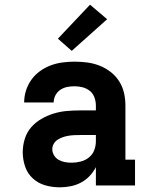

<svg xmlns="http://www.w3.org/2000/svg" viewBox="-20 -791 640 819"><path d="M235 8H234Q203 8 173 -0.5Q143 -9 120 -30Q97 -51 87 -81Q77 -111 77 -142Q77 -170 85.5 -198Q94 -226 112.5 -247.5Q131 -269 156 -283.5Q181 -298 208.5 -306.5Q236 -315 264.5 -317.5Q293 -320 321 -320H389V-340Q389 -358 383 -375Q377 -392 363.5 -403Q350 -414 333 -418.5Q316 -423 298 -423Q282 -423 266.5 -420Q251 -417 237.5 -408Q224 -399 216.5 -384.5Q209 -370 209 -354H83Q83 -380 91 -405Q99 -430 114 -451Q129 -472 150.5 -487.5Q172 -503 196 -512Q220 -521 246 -524.5Q272 -528 298 -528Q325 -528 352 -524.5Q379 -521 404.5 -511Q430 -501 452 -484Q474 -467 488.5 -444Q503 -421 509 -394.5Q515 -368 515 -340V-110H556V0H389V-78Q378 -57 362 -40Q346 -23 325 -12Q304 -1 281 3.5Q258 8 235 8ZM286 -97Q305 -97 324.5 -102Q344 -107 359.5 -119.5Q375 -132 382 -150.5Q389 -169 389 -189V-215H321Q309 -215 297 -214.5Q285 -214 272.5 -212Q260 -210 248.5 -206Q237 -202 226.5 -195.5Q216 -189 209.5 -178Q203 -167 203 -155Q203 -141 210.5 -128.5Q218 -116 230.5 -109Q243 -102 257 -99.5Q271 -97 286 -97ZM286 -574 227 -626 364 -771 437 -709Z"/></svg>

Font: Iosevka Etoile Extrabold
Style: Regular
Weight: 800
Designer: Belleve Invis
Foundry: Belleve Invis
Version: Version 22.1.2; ttfautohint (v1.8.4)